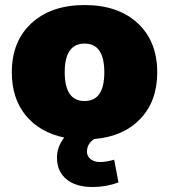

<svg xmlns="http://www.w3.org/2000/svg" viewBox="-20 -542 671 762"><path d="M348.1 200.2Q280.3 200.2 243.2 168.9Q206.1 137.7 206.1 84Q206.1 40.5 234.9 3.9Q137.2 -16.6 82 -84.2Q26.9 -151.9 26.9 -254.9Q26.9 -378.4 105.2 -450.2Q183.6 -522 315.9 -522Q448.2 -522 526.1 -450.2Q604 -378.4 604 -254.9Q604 -140.6 536.9 -70.3Q469.7 0 354 9.8Q325.2 28.3 325.2 60.1Q325.2 78.6 339.8 89.8Q354.5 101.1 377 101.1Q401.4 101.1 433.1 91.8L450.2 182.1Q400.4 200.2 348.1 200.2ZM315.9 -141.1Q394 -141.1 394 -254.9Q394 -369.1 315.9 -369.1Q236.8 -369.1 236.8 -254.9Q236.8 -141.1 315.9 -141.1Z"/></svg>

Font: Mulish ExtraBlack
Style: Regular
Weight: 1000
Designer: Vernon Adams
Foundry: Vernon Adams
Version: Version 3.603; ttfautohint (v1.8.3)